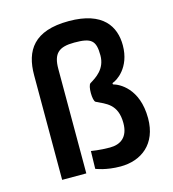

<svg xmlns="http://www.w3.org/2000/svg" viewBox="-108 -800 811 900"><g transform="rotate(-15 298.0 -350.5)"><path d="M85.4 0H202.6V-506.8C202.6 -581.1 230.5 -606.9 306.6 -606.9C388.7 -606.9 409.7 -590.8 409.7 -517.1C409.7 -451.2 361.3 -421.9 331.5 -403.8C316.4 -395 317.4 -319.8 331.5 -313C375.5 -291 431.6 -275.9 431.6 -183.1C431.6 -115.2 393.6 -88.4 341.3 -88.4C291.5 -88.4 250.5 -95.7 250.5 -95.7L248.5 -9.8C248.5 -9.8 295.4 10.3 366.7 10.3C467.3 10.3 549.3 -49.8 549.3 -174.8C549.3 -321.8 458.5 -363.3 432.6 -370.1C429.7 -371.1 429.7 -377 432.6 -377.9C451.7 -383.8 523.4 -426.8 523.4 -536.1C523.4 -627 473.6 -710.9 307.6 -710.9C137.7 -710.9 85.4 -627 85.4 -507.8Z"/></g></svg>

Font: Doppio One
Style: Regular
Weight: 400
Designer: Szymon Celej
Foundry: Sorkin Type Co
Version: Version 1.002